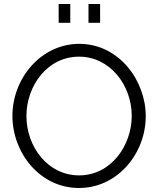

<svg xmlns="http://www.w3.org/2000/svg" viewBox="-20 -934 791 959"><path d="M273 -820H331V-914H273ZM422 -820H480V-914H422ZM42 -355C42 -173 177 5 375 5C565 5 708 -165 708 -354C708 -532 574 -715 376 -715C186 -715 42 -544 42 -355ZM375 -58C219 -58 112 -201 112 -355C112 -502 214 -651 375 -651C529 -651 638 -509 638 -355C638 -209 536 -58 375 -58Z"/></svg>

Font: FIGSv2-sans-serif
Style: Regular
Weight: 400
Designer: Matt McInerney, Pablo Impallari, Rodrigo Fuenzalida,Mirko Velimirovic
Foundry: Matt McInerney, Pablo Impallari, Rodrigo Fuenzalida
Version: Version 4.021;hotconv 1.0.109;makeotfexe 2.5.65596